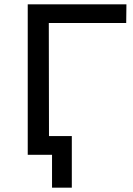

<svg xmlns="http://www.w3.org/2000/svg" viewBox="-20 -720 618 893"><path d="M567 -613H207L208 0H109V-700H568ZM314 -87V153H222V0H109V-87Z"/></svg>

Font: Montserrat Alternates Medium
Style: Regular
Weight: 500
Designer: Julieta Ulanovsky
Foundry: Julieta Ulanovsky
Version: Version 7.200